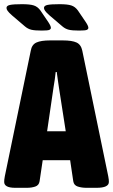

<svg xmlns="http://www.w3.org/2000/svg" viewBox="-25 -895 540 917"><path d="M48 2Q-5 2 -5 -26Q-5 -31 -4.5 -37Q-4 -43 -2 -53L122 -653Q127 -682 149 -692Q171 -702 214 -702H275Q319 -702 340.5 -692Q362 -682 368 -653L492 -53Q494 -43 494.5 -37Q495 -31 495 -26Q495 2 436 2H388Q365 2 346.5 -4Q328 -10 325 -29L310 -130H179L164 -29Q161 -10 143.5 -4Q126 2 103 2ZM231 -480 200 -268H289L256 -480Q254 -496 251 -514.5Q248 -533 246 -551H241Q239 -533 236.5 -514.5Q234 -496 231 -480ZM174 -749Q141 -749 124.5 -753Q108 -757 94 -769L33 -821Q17 -835 11.5 -843Q6 -851 6 -857Q6 -868 23 -871.5Q40 -875 80 -875Q118 -875 136.5 -869Q155 -863 168 -845L206 -789Q218 -771 218 -762Q218 -756 211 -752.5Q204 -749 174 -749ZM353 -749Q320 -749 303.5 -753Q287 -757 273 -769L212 -821Q196 -835 190.5 -843Q185 -851 185 -857Q185 -868 202 -871.5Q219 -875 259 -875Q297 -875 315.5 -869Q334 -863 347 -845L385 -789Q397 -771 397 -762Q397 -756 390 -752.5Q383 -749 353 -749Z"/></svg>

Font: Asap Condensed ExtraBold
Style: Regular
Weight: 800
Width: 3
Designer: Pablo Cosgaya
Foundry: Omnibus-Type
Version: Version 3.001; ttfautohint (v1.8.4.7-5d5b)